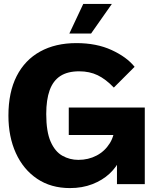

<svg xmlns="http://www.w3.org/2000/svg" viewBox="-20 -940 816 980"><path d="M577 -251H331V-391H719V0H577ZM614 -219Q614 -173 594.5 -130Q575 -87 539 -53.5Q503 -20 451.5 0Q400 20 337 20Q240 20 169.5 -27.5Q99 -75 61 -158.5Q23 -242 23 -350Q23 -469 65 -551.5Q107 -634 185 -677Q263 -720 370 -720Q473 -720 550 -684.5Q627 -649 667 -599L561 -493Q520 -536 478.5 -556Q437 -576 384 -576Q325 -576 288 -552Q251 -528 233.5 -479.5Q216 -431 216 -358Q216 -268 238.5 -217Q261 -166 298.5 -145Q336 -124 380 -124Q431 -124 473 -146Q515 -168 540.5 -209Q566 -250 566 -307ZM405 -920H551L445 -769H334Z"/></svg>

Font: Moderustic ExtraBold
Style: Regular
Weight: 800
Designer: Tural Alisoy
Foundry: TAFT Foundry
Version: Version 2.120